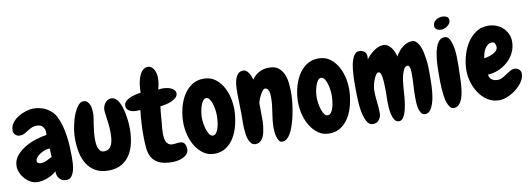

<svg xmlns="http://www.w3.org/2000/svg" viewBox="-59 -1101 4159 1505"><g transform="rotate(-10 2020.5 -348.5)"><path d="M444.3 -137.7Q444.3 -120.1 442.9 -91.8Q441.4 -63.5 434.6 -36.6Q427.7 -9.8 413.1 9.8Q398.4 29.3 372.1 29.3Q335.9 29.3 316.4 5.9Q296.9 -17.6 297.9 -52.7Q266.6 -25.4 227.1 -9.8Q187.5 5.9 146.5 5.9Q118.2 5.9 92.8 -7.8Q67.4 -21.5 47.9 -43Q28.3 -64.5 16.6 -91.3Q4.9 -118.2 4.9 -144.5Q4.9 -191.4 33.7 -226.6Q62.5 -261.7 104.5 -286.6Q146.5 -311.5 193.8 -326.2Q241.2 -340.8 278.3 -345.7Q278.3 -350.6 278.8 -354.5Q279.3 -358.4 279.3 -363.3Q279.3 -393.6 262.7 -412.1Q246.1 -430.7 215.8 -430.7Q191.4 -430.7 173.8 -422.4Q156.2 -414.1 140.6 -403.8Q125 -393.6 109.4 -385.3Q93.8 -377 74.2 -377Q52.7 -377 37.6 -390.6Q22.5 -404.3 22.5 -425.8Q22.5 -458 41.5 -484.4Q60.5 -510.7 89.4 -528.8Q118.2 -546.9 151.9 -557.1Q185.5 -567.4 213.9 -567.4Q240.2 -567.4 266.6 -561Q293 -554.7 316.4 -541.5Q339.8 -528.3 358.9 -509.3Q377.9 -490.2 389.6 -464.8Q407.2 -428.7 418 -388.2Q428.7 -347.7 434.6 -305.2Q440.4 -262.7 442.4 -220.2Q444.3 -177.7 444.3 -137.7ZM288.1 -168.9 285.2 -235.4Q283.2 -235.4 281.2 -235.8Q279.3 -236.3 277.3 -236.3Q264.6 -236.3 245.6 -230Q226.6 -223.6 209 -212.4Q191.4 -201.2 179.2 -187.5Q167 -173.8 167 -159.2Q167 -145.5 176.8 -140.6Q186.5 -135.7 199.2 -135.7Q220.7 -135.7 245.1 -147Q269.5 -158.2 288.1 -168.9Z M930.7 -279.3Q930.7 -225.6 919.9 -172.9Q909.2 -120.1 883.8 -78.6Q858.4 -37.1 815.9 -11.7Q773.4 13.7 710 13.7Q647.5 13.7 605.5 -11.2Q563.5 -36.1 538.6 -77.1Q513.7 -118.2 503.4 -169.9Q493.2 -221.7 493.2 -275.4Q493.2 -334 506.8 -391.6Q509.8 -407.2 518.1 -435.1Q526.4 -462.9 539.6 -489.7Q552.7 -516.6 569.8 -536.1Q586.9 -555.7 607.4 -555.7Q627 -555.7 638.7 -544.9Q650.4 -534.2 657.2 -518.1Q664.1 -502 666 -483.9Q668 -465.8 668 -451.2Q668 -428.7 664.6 -407.2Q661.1 -385.7 657.2 -364.3Q653.3 -335 649.9 -305.7Q646.5 -276.4 646.5 -247.1Q646.5 -232.4 647.9 -214.4Q649.4 -196.3 655.3 -179.7Q661.1 -163.1 671.9 -151.9Q682.6 -140.6 702.1 -140.6Q727.5 -140.6 742.7 -154.3Q757.8 -168 765.1 -188.5Q772.5 -209 774.4 -232.4Q776.4 -255.9 776.4 -275.4Q776.4 -318.4 770.5 -359.9Q764.6 -401.4 759.8 -444.3Q758.8 -449.2 758.8 -458Q758.8 -472.7 763.7 -487.3Q768.6 -502 777.3 -513.7Q786.1 -525.4 798.8 -532.7Q811.5 -540 827.1 -540Q848.6 -540 865.2 -524.9Q881.8 -509.8 893.1 -485.8Q904.3 -461.9 911.6 -432.1Q918.9 -402.3 923.3 -373.5Q927.7 -344.7 929.2 -319.3Q930.7 -293.9 930.7 -279.3Z M1217.8 35.2Q1148.4 35.2 1109.9 17.1Q1071.3 -1 1052.2 -34.2Q1033.2 -67.4 1029.3 -114.3Q1025.4 -161.1 1025.4 -218.8Q1025.4 -264.6 1028.3 -311Q1031.2 -357.4 1037.1 -410.2Q1023.4 -410.2 1015.6 -409.7Q1007.8 -409.2 1002.9 -409.2Q971.7 -409.2 948.7 -422.9Q925.8 -436.5 925.8 -464.8Q925.8 -482.4 939 -496.1Q952.1 -509.8 972.7 -519.5Q993.2 -529.3 1017.1 -535.2Q1041 -541 1062.5 -543Q1062.5 -570.3 1066.4 -603.5Q1070.3 -636.7 1080.6 -665.5Q1090.8 -694.3 1108.4 -713.9Q1126 -733.4 1153.3 -733.4Q1168.9 -733.4 1181.2 -724.1Q1193.4 -714.8 1201.2 -700.7Q1209 -686.5 1212.9 -668.9Q1216.8 -651.4 1216.8 -634.8Q1216.8 -615.2 1213.9 -594.7Q1210.9 -574.2 1203.1 -543.9Q1219.7 -545.9 1225.6 -546.4Q1231.4 -546.9 1236.3 -546.9Q1252.9 -546.9 1271 -543.9Q1289.1 -541 1304.2 -534.2Q1319.3 -527.3 1329.1 -516.1Q1338.9 -504.9 1338.9 -489.3Q1338.9 -471.7 1324.7 -458Q1310.5 -444.3 1289.1 -434.6Q1267.6 -424.8 1243.2 -419.4Q1218.8 -414.1 1197.3 -412.1Q1191.4 -372.1 1189 -338.4Q1186.5 -304.7 1183.6 -270.5Q1181.6 -253.9 1180.2 -236.8Q1178.7 -219.7 1178.7 -202.1Q1178.7 -189.5 1179.7 -172.4Q1180.7 -155.3 1186.5 -139.6Q1192.4 -124 1205.1 -112.8Q1217.8 -101.6 1240.2 -101.6Q1253.9 -101.6 1268.6 -104Q1283.2 -106.4 1297.9 -106.4Q1323.2 -106.4 1334.5 -88.9Q1345.7 -71.3 1345.7 -43.9Q1345.7 -23.4 1333.5 -8.3Q1321.3 6.8 1302.7 16.1Q1284.2 25.4 1261.2 30.3Q1238.3 35.2 1217.8 35.2Z M1550.8 28.3Q1501 28.3 1463.9 2Q1426.8 -24.4 1401.4 -65.4Q1376 -106.4 1363.3 -156.7Q1350.6 -207 1350.6 -255.9Q1350.6 -307.6 1363.3 -362.8Q1376 -418 1402.3 -463.4Q1428.7 -508.8 1469.7 -537.6Q1510.7 -566.4 1567.4 -566.4Q1622.1 -566.4 1660.6 -536.6Q1699.2 -506.8 1722.7 -462.4Q1746.1 -418 1755.9 -365.2Q1765.6 -312.5 1762.7 -265.6Q1759.8 -213.9 1746.6 -161.1Q1733.4 -108.4 1708 -66.4Q1682.6 -24.4 1643.6 2Q1604.5 28.3 1550.8 28.3ZM1560.5 -413.1Q1545.9 -413.1 1534.7 -397.5Q1523.4 -381.8 1516.1 -359.4Q1508.8 -336.9 1504.9 -312Q1501 -287.1 1501 -268.6Q1501 -245.1 1505.4 -217.8Q1509.8 -190.4 1517.6 -167.5Q1525.4 -144.5 1536.6 -129.4Q1547.9 -114.3 1562.5 -114.3Q1578.1 -114.3 1589.4 -128.9Q1600.6 -143.6 1607.4 -166Q1614.3 -188.5 1617.2 -215.3Q1620.1 -242.2 1620.1 -265.6Q1620.1 -287.1 1616.2 -313Q1612.3 -338.9 1605 -361.3Q1597.7 -383.8 1586.4 -398.4Q1575.2 -413.1 1560.5 -413.1Z M2089.8 27.3Q2073.2 27.3 2063.5 12.2Q2053.7 -2.9 2048.8 -22.5Q2043.9 -42 2042.5 -62Q2041 -82 2041 -92.8Q2041 -122.1 2044.4 -151.4Q2047.9 -180.7 2052.2 -210Q2056.6 -239.3 2060.1 -268.6Q2063.5 -297.9 2063.5 -327.1Q2063.5 -338.9 2062.5 -352.5Q2061.5 -366.2 2058.1 -378.4Q2054.7 -390.6 2046.9 -398.4Q2039.1 -406.2 2026.4 -406.2Q2017.6 -406.2 2006.8 -392.1Q1996.1 -377.9 1986.8 -359.9Q1977.5 -341.8 1971.2 -323.7Q1964.8 -305.7 1964.8 -296.9Q1964.8 -275.4 1965.3 -253.4Q1965.8 -231.4 1965.8 -209V-152.3Q1964.8 -134.8 1962.9 -116.2Q1960.9 -97.7 1957 -80.1Q1954.1 -62.5 1948.2 -46.4Q1942.4 -30.3 1933.1 -18.1Q1923.8 -5.9 1911.1 2Q1898.4 9.8 1880.9 9.8Q1861.3 9.8 1848.6 -2.9Q1835.9 -15.6 1828.1 -35.6Q1820.3 -55.7 1816.9 -80.6Q1813.5 -105.5 1812 -129.4Q1810.5 -153.3 1811 -173.3Q1811.5 -193.4 1811.5 -205.1V-251Q1811.5 -288.1 1810.1 -324.2Q1808.6 -360.4 1808.6 -396.5Q1808.6 -416 1809.1 -446.3Q1809.6 -476.6 1816.4 -505.4Q1823.2 -534.2 1838.9 -554.7Q1854.5 -575.2 1884.8 -575.2Q1898.4 -575.2 1909.2 -566.4Q1919.9 -557.6 1928.2 -544.9Q1936.5 -532.2 1941.9 -517.6Q1947.3 -502.9 1950.2 -492.2Q1960 -505.9 1973.1 -518.6Q1986.3 -531.2 2002.9 -541Q2019.5 -550.8 2040 -556.6Q2060.5 -562.5 2086.9 -562.5Q2136.7 -562.5 2164.6 -538.6Q2192.4 -514.6 2205.6 -479Q2218.8 -443.4 2221.7 -402.3Q2224.6 -361.3 2224.6 -328.1Q2224.6 -311.5 2221.7 -278.8Q2218.8 -246.1 2212.4 -206.5Q2206.1 -167 2195.3 -125.5Q2184.6 -84 2169.9 -49.8Q2155.3 -15.6 2135.3 5.9Q2115.2 27.3 2089.8 27.3Z M2464.8 28.3Q2415 28.3 2377.9 2Q2340.8 -24.4 2315.4 -65.4Q2290 -106.4 2277.3 -156.7Q2264.6 -207 2264.6 -255.9Q2264.6 -307.6 2277.3 -362.8Q2290 -418 2316.4 -463.4Q2342.8 -508.8 2383.8 -537.6Q2424.8 -566.4 2481.4 -566.4Q2536.1 -566.4 2574.7 -536.6Q2613.3 -506.8 2636.7 -462.4Q2660.2 -418 2669.9 -365.2Q2679.7 -312.5 2676.8 -265.6Q2673.8 -213.9 2660.6 -161.1Q2647.5 -108.4 2622.1 -66.4Q2596.7 -24.4 2557.6 2Q2518.6 28.3 2464.8 28.3ZM2474.6 -413.1Q2460 -413.1 2448.7 -397.5Q2437.5 -381.8 2430.2 -359.4Q2422.9 -336.9 2418.9 -312Q2415 -287.1 2415 -268.6Q2415 -245.1 2419.4 -217.8Q2423.8 -190.4 2431.6 -167.5Q2439.5 -144.5 2450.7 -129.4Q2461.9 -114.3 2476.6 -114.3Q2492.2 -114.3 2503.4 -128.9Q2514.6 -143.6 2521.5 -166Q2528.3 -188.5 2531.2 -215.3Q2534.2 -242.2 2534.2 -265.6Q2534.2 -287.1 2530.3 -313Q2526.4 -338.9 2519 -361.3Q2511.7 -383.8 2500.5 -398.4Q2489.3 -413.1 2474.6 -413.1Z M3319.3 -322.3Q3319.3 -303.7 3319.3 -272Q3319.3 -240.2 3317.9 -203.1Q3316.4 -166 3311.5 -128.4Q3306.6 -90.8 3296.4 -60.5Q3286.1 -30.3 3270.5 -10.7Q3254.9 8.8 3230.5 8.8Q3209 8.8 3197.8 -9.3Q3186.5 -27.3 3181.6 -51.8Q3176.8 -76.2 3176.3 -101.6Q3175.8 -127 3175.8 -141.6Q3175.8 -185.5 3178.7 -227.5Q3181.6 -269.5 3181.6 -313.5Q3181.6 -318.4 3181.6 -331.1Q3181.6 -343.8 3179.7 -356.4Q3177.7 -369.1 3173.3 -378.9Q3168.9 -388.7 3160.2 -388.7Q3142.6 -388.7 3131.8 -370.6Q3121.1 -352.5 3114.3 -328.1Q3107.4 -303.7 3104.5 -279.8Q3101.6 -255.9 3100.6 -244.1Q3098.6 -231.4 3097.2 -206.1Q3095.7 -180.7 3093.3 -150.4Q3090.8 -120.1 3085.4 -88.4Q3080.1 -56.6 3071.8 -30.8Q3063.5 -4.9 3050.8 11.7Q3038.1 28.3 3019.5 28.3Q2996.1 28.3 2983.4 7.8Q2970.7 -12.7 2964.8 -40Q2959 -67.4 2957.5 -95.7Q2956.1 -124 2956.1 -139.6Q2956.1 -156.2 2956.5 -171.9Q2957 -187.5 2957 -204.1Q2957 -210.9 2957 -226.6Q2957 -242.2 2956.5 -261.2Q2956.1 -280.3 2954.6 -300.8Q2953.1 -321.3 2950.2 -338.4Q2947.3 -355.5 2941.4 -366.2Q2935.5 -377 2927.7 -377Q2915 -377 2904.3 -360.8Q2893.6 -344.7 2885.7 -322.8Q2877.9 -300.8 2873.5 -279.3Q2869.1 -257.8 2869.1 -248V-242.2Q2869.1 -195.3 2875 -150.4Q2880.9 -105.5 2880.9 -58.6Q2880.9 -31.2 2863.3 -8.3Q2845.7 14.6 2814.5 14.6Q2792 14.6 2777.3 -2.4Q2762.7 -19.5 2752.9 -46.9Q2743.2 -74.2 2737.8 -106.9Q2732.4 -139.6 2730.5 -171.4Q2728.5 -203.1 2728 -229Q2727.5 -254.9 2727.5 -267.6Q2727.5 -282.2 2727.1 -310.5Q2726.6 -338.9 2728 -372.1Q2729.5 -405.3 2733.4 -439.9Q2737.3 -474.6 2746.1 -502.9Q2754.9 -531.2 2769 -549.3Q2783.2 -567.4 2805.7 -567.4Q2831.1 -567.4 2847.2 -553.7Q2863.3 -540 2863.3 -512.7Q2863.3 -506.8 2862.8 -501Q2862.3 -495.1 2861.3 -490.2Q2872.1 -505.9 2887.7 -522Q2903.3 -538.1 2921.4 -551.3Q2939.5 -564.5 2960 -572.8Q2980.5 -581.1 3001 -581.1Q3020.5 -581.1 3036.1 -570.3Q3051.8 -559.6 3063.5 -543.5Q3075.2 -527.3 3083 -508.8Q3090.8 -490.2 3093.8 -473.6Q3103.5 -491.2 3117.7 -509.3Q3131.8 -527.3 3148.4 -541Q3165 -554.7 3185.1 -563.5Q3205.1 -572.3 3226.6 -572.3Q3247.1 -572.3 3261.7 -557.6Q3276.4 -543 3287.1 -520Q3297.9 -497.1 3303.7 -468.3Q3309.6 -439.5 3313.5 -411.6Q3317.4 -383.8 3318.4 -359.9Q3319.3 -335.9 3319.3 -322.3Z M3544.9 -681.6Q3544.9 -668 3537.6 -657.2Q3530.3 -646.5 3518.6 -638.2Q3506.8 -629.9 3493.2 -625.5Q3479.5 -621.1 3467.8 -621.1Q3448.2 -621.1 3433.6 -630.9Q3418.9 -640.6 3418.9 -661.1Q3418.9 -675.8 3426.3 -687Q3433.6 -698.2 3444.3 -705.6Q3455.1 -712.9 3468.8 -716.8Q3482.4 -720.7 3495.1 -720.7Q3513.7 -720.7 3529.3 -711.9Q3544.9 -703.1 3544.9 -681.6ZM3552.7 -349.6Q3552.7 -335.9 3552.7 -320.8Q3552.7 -305.7 3551.8 -292Q3550.8 -275.4 3550.8 -247.6Q3550.8 -219.7 3548.8 -187.5Q3546.9 -155.3 3542.5 -122.1Q3538.1 -88.9 3528.3 -61.5Q3518.6 -34.2 3502.4 -17.1Q3486.3 0 3461.9 1Q3443.4 2 3430.7 -13.7Q3418 -29.3 3409.7 -54.2Q3401.4 -79.1 3397.5 -109.9Q3393.6 -140.6 3391.6 -169.4Q3389.6 -198.2 3389.6 -222.7Q3389.6 -247.1 3389.6 -258.8Q3389.6 -274.4 3389.6 -303.2Q3389.6 -332 3391.6 -365.2Q3393.6 -398.4 3398.9 -432.6Q3404.3 -466.8 3414.6 -495.1Q3424.8 -523.4 3441.4 -541Q3458 -558.6 3483.4 -558.6Q3509.8 -558.6 3523.4 -532.2Q3537.1 -505.9 3543.9 -470.7Q3550.8 -435.5 3551.8 -400.9Q3552.7 -366.2 3552.7 -349.6Z M4031.2 -173.8Q4031.2 -140.6 4010.3 -108.9Q3989.3 -77.1 3957.5 -52.2Q3925.8 -27.3 3889.6 -12.2Q3853.5 2.9 3823.2 2.9Q3771.5 2.9 3731 -22.9Q3690.4 -48.8 3663.1 -88.9Q3635.7 -128.9 3621.6 -177.2Q3607.4 -225.6 3607.4 -271.5Q3607.4 -320.3 3621.1 -376Q3634.8 -431.6 3662.6 -478.5Q3690.4 -525.4 3732.9 -556.6Q3775.4 -587.9 3834 -587.9Q3867.2 -587.9 3897.5 -576.7Q3927.7 -565.4 3950.2 -544.9Q3972.7 -524.4 3986.3 -496.1Q4000 -467.8 4000 -432.6Q4000 -386.7 3980.5 -346.7Q3960.9 -306.6 3928.7 -277.3Q3896.5 -248 3854.5 -230Q3812.5 -211.9 3768.6 -210Q3772.5 -181.6 3791.5 -168.9Q3810.5 -156.2 3836.9 -156.2Q3856.4 -156.2 3875 -166Q3893.6 -175.8 3911.1 -188Q3928.7 -200.2 3945.8 -210Q3962.9 -219.7 3980.5 -219.7Q4000 -219.7 4015.6 -207Q4031.2 -194.3 4031.2 -173.8ZM3873 -413.1Q3873 -425.8 3866.2 -439.5Q3859.4 -453.1 3844.7 -453.1Q3823.2 -453.1 3808.6 -441.9Q3793.9 -430.7 3784.2 -413.6Q3774.4 -396.5 3769 -377Q3763.7 -357.4 3762.7 -340.8Q3776.4 -343.8 3795.4 -348.6Q3814.5 -353.5 3831.5 -361.8Q3848.6 -370.1 3860.8 -382.8Q3873 -395.5 3873 -413.1Z"/></g></svg>

Font: Chewy
Style: Regular
Weight: 400
Designer: Squid
Foundry: Font Diner, Inc DBA Sideshow
Version: Version 1.000